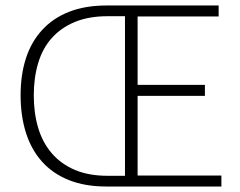

<svg xmlns="http://www.w3.org/2000/svg" viewBox="-20 -679 873 699"><path d="M367 0Q289 0 230.5 -23.5Q172 -47 133 -90.5Q94 -134 74.5 -195.5Q55 -257 55 -332Q55 -407 74.5 -467Q94 -527 133.5 -570Q173 -613 231.5 -636Q290 -659 368 -659H776V-619H481V-370H726V-330H481V-40H786V0ZM372 -39H435V-620H372Q303 -620 252.5 -599Q202 -578 168.5 -540.5Q135 -503 119 -449.5Q103 -396 103 -332Q103 -267 119 -213.5Q135 -160 168.5 -121Q202 -82 252.5 -60.5Q303 -39 372 -39Z"/></svg>

Font: Giro Light
Style: Regular
Weight: 300
Designer: Paul D. Hunt
Foundry: Adobe Systems Incorporated
Version: Version 1.000;PS 1.0;hotconv 1.0.88;makeotf.lib2.5.647800